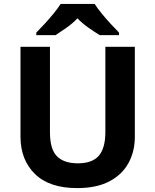

<svg xmlns="http://www.w3.org/2000/svg" viewBox="-20 -954 796 984"><path d="M671 -252Q671 -178 638.5 -118.5Q606 -59 540.5 -24.5Q475 10 375 10Q233 10 159 -62.5Q85 -135 85 -254V-714H236V-277Q236 -189 272 -153Q308 -117 379 -117Q453 -117 486.5 -156Q520 -195 520 -278V-714H671ZM465 -934Q479 -912 501.5 -884.5Q524 -857 548 -831Q572 -805 590 -787V-774H491Q465 -790 434 -811.5Q403 -833 377 -860Q351 -833 321 -812Q291 -791 265 -774H166V-787Q185 -806 208.5 -831.5Q232 -857 254.5 -884.5Q277 -912 291 -934Z"/></svg>

Font: Noto Sans Ethiopic
Style: Bold
Weight: 700
Designer: Monotype Design Team
Foundry: Monotype Imaging Inc.
Version: Version 2.102; ttfautohint (v1.8.4.7-5d5b)